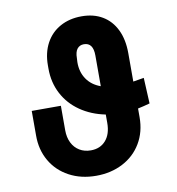

<svg xmlns="http://www.w3.org/2000/svg" viewBox="-81 -791 807 874"><g transform="rotate(-10 322.0 -353.5)"><path d="M534.2 -258.8V-218.8Q534.2 -150.9 503.2 -98.9Q472.2 -46.9 417.5 -18.6Q362.8 9.8 293.9 9.8Q224.1 9.8 169.7 -19.5Q115.2 -48.8 85.2 -100.8Q55.2 -152.8 55.7 -218.8V-332H190.4V-218.8Q190.4 -185.5 202.9 -160.6Q215.3 -135.7 237.8 -122.1Q260.3 -108.4 290 -108.4Q333.5 -108.4 359.1 -137.7Q384.8 -167 384.8 -218.8V-257.3Q318.8 -270.5 268.8 -305.2Q218.8 -339.8 191.4 -392.1Q164.1 -444.3 164.1 -507.8V-523.4Q164.1 -581.5 187.7 -625.5Q211.4 -669.4 254.4 -693.1Q297.4 -716.8 353.5 -716.8Q409.2 -716.8 449.7 -692.6Q490.2 -668.5 512.2 -623Q534.2 -577.6 534.2 -514.6V-383.3L584 -391.6L589.8 -272.5Q562 -264.6 534.2 -258.8ZM384.8 -388.2V-530.3Q384.8 -589.8 341.8 -589.8Q322.3 -589.8 311 -575.7Q299.8 -561.5 299.8 -532.2L298.8 -514.6Q298.3 -469.2 320.6 -436.3Q342.8 -403.3 384.8 -388.2Z"/></g></svg>

Font: Pretendard JP
Style: Bold
Weight: 700
Designer: Base glyphs from Inter by Rasmus Andersson; Hangeul glyphs from Noto Sans CJK(Source Han Sans) by Jang Soo-young and Kan
Foundry: Kil Hyung-jin
Version: Version 1.309